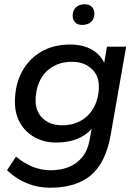

<svg xmlns="http://www.w3.org/2000/svg" viewBox="-20 -689 646 901"><path d="M214 192Q158 192 106.5 171Q55 150 13 110L55 46Q94 78 134.5 94Q175 110 217 110Q263 110 301 95.5Q339 81 365.5 49Q392 17 401 -35L410 -85Q382 -52 339.5 -36Q297 -20 244 -20Q188 -20 144 -44Q100 -68 75 -111Q50 -154 50 -210Q50 -290 82 -350.5Q114 -411 172 -445.5Q230 -480 309 -480Q367 -480 408 -458Q449 -436 469 -394L482 -470H572L499 -54Q476 75 406.5 133.5Q337 192 214 192ZM271 -101Q314 -101 346.5 -116Q379 -131 400.5 -156Q422 -181 433 -214Q444 -247 444 -284Q444 -319 428 -344.5Q412 -370 384 -384.5Q356 -399 319 -399Q276 -399 243.5 -384.5Q211 -370 189.5 -344.5Q168 -319 157.5 -286Q147 -253 147 -216Q147 -182 162.5 -156Q178 -130 206 -115.5Q234 -101 271 -101ZM366 -572Q344 -572 332.5 -584Q321 -596 321 -615Q321 -640 336.5 -654.5Q352 -669 377 -669Q400 -669 411.5 -656.5Q423 -644 423 -626Q423 -602 408 -587Q393 -572 366 -572Z"/></svg>

Font: Gantari Medium
Style: Italic
Weight: 500
Italic angle: -10°
Designer: Anugrah Pasau
Foundry: Lafontype
Version: Version 1.000